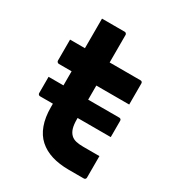

<svg xmlns="http://www.w3.org/2000/svg" viewBox="-169 -805 838 911"><g transform="rotate(30 250.0 -350.0)"><path d="M41.5 -334.2H428.8Q433.9 -334.2 436.9 -331.2Q440 -328.2 440 -323.2Q440 -300.6 440 -279Q440 -257.3 440 -233.9H52.6Q49.6 -233.9 47 -235.4Q44.5 -236.9 43 -239.4Q41.5 -241.9 41.5 -244.9Q41.5 -268.3 41.5 -290Q41.5 -311.6 41.5 -334.2ZM41.5 -538H427.3Q432.5 -538 435.5 -535Q438.5 -532 438.5 -527Q438.5 -506.4 438.5 -488.1Q438.5 -469.7 438.5 -450.9Q438.5 -432.2 438.5 -411.5H52.9Q50.8 -411.5 48.7 -412.5Q46.6 -413.5 45 -415Q43.5 -416.5 42.5 -418.5Q41.5 -420.5 41.5 -422.5Q41.5 -443.2 41.5 -461.9Q41.5 -480.7 41.5 -499.1Q41.5 -517.4 41.5 -538ZM438.5 -129Q438.5 -99.5 438.5 -70Q438.5 -40.5 438.5 -11Q438.5 -6.7 435.6 -3.4Q432.7 0 427.5 0Q417.7 0 407.3 0Q396.8 0 386.4 0Q376 0 365.8 0Q355.7 0 344.9 0Q293 0 251.9 -12.6Q210.7 -25.3 181.8 -51.3Q152.9 -77.2 138 -118.3Q123 -159.3 123 -215.5Q123 -263.6 123 -311.7Q123 -359.8 123 -408Q123 -456.1 123 -503.9Q123 -551.8 123 -600.1Q123 -625.7 123 -650.2Q123 -674.7 123 -700Q154.4 -700 185.7 -700Q216.9 -700 247.4 -700Q250.4 -700 252.9 -698.5Q255.4 -697 256.9 -694.5Q258.4 -692 258.4 -689Q258.4 -631 258.4 -573.4Q258.4 -515.8 258.4 -457.8Q258.4 -399.8 258.4 -342.2Q258.4 -284.6 258.4 -226.6Q258.4 -196.5 264.2 -177.8Q270 -159 282.3 -147.3Q293.2 -137 309.6 -133Q326 -129 349.7 -129Q363.1 -129 375.8 -129Q388.4 -129 401.3 -129Q414.1 -129 427 -129Z"/></g></svg>

Font: Recursive Sans Linear Light
Style: Regular
Weight: 300
Version: Version 1.085